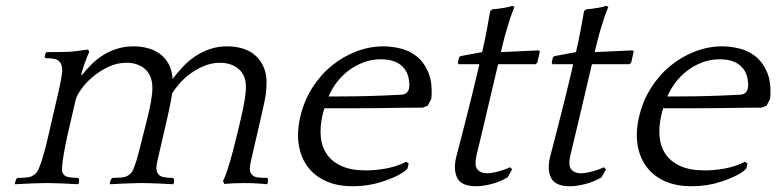

<svg xmlns="http://www.w3.org/2000/svg" viewBox="-20 -636 2697 667"><path d="M138.4 -452 135.1 -438 138.2 -434C148.9 -434 159 -433.2 168.6 -431.5C178.2 -429.8 185.5 -425 190.3 -417C191.8 -415 193.3 -411.2 194.6 -405.5C196 -399.8 196.5 -393.3 196.1 -386C195.2 -379.3 194.3 -373 193.2 -367C192.2 -361 191 -354.3 189.6 -347C188.2 -339.7 186.5 -331.2 184.2 -321.5L176 -286L147.6 -163C142.1 -139 137.7 -121.5 134.5 -110.5C131.3 -99.5 128.1 -88.7 125 -78C120.6 -64.7 116.7 -54.3 113.3 -47C110 -39.7 105.1 -33.7 98.7 -29C92.1 -23.7 83.6 -20.5 73 -19.5C62.4 -18.5 51.8 -18 41.2 -18L36.2 -14L32 0L32.1 4C36.7 4 44 3.7 53.8 3C63.6 2.3 73.7 1.8 84.2 1.5C94.6 1.2 104.6 0.8 114.4 0.5C124.1 0.2 131.3 0 136 0H150C154.7 0 161.6 0.2 170.9 0.5C180.1 0.8 190.1 1.2 200.7 1.5C211.2 1.8 221.1 2.3 230.3 3C239.5 3.7 246.4 4 251.1 4L254 0L255 -13L251.2 -18C241.2 -18 231.5 -18.7 222.1 -20C212.8 -21.3 206 -24.3 201.7 -29C197.4 -33.7 195.3 -39.5 195.2 -46.5C195.2 -53.5 196.1 -64 198 -78C198.9 -84.7 199.8 -90.8 200.8 -96.5C201.8 -102.2 202.8 -108.3 204.1 -115C205.3 -121.7 206.8 -129.7 208.6 -139C210.4 -148.3 213 -160.3 216.4 -175L242.3 -287C244.7 -297.7 251.2 -310.5 261.7 -325.5C272.1 -340.5 285.4 -354.8 301.6 -368.5C317.7 -382.2 335.9 -393.8 356.2 -403.5C376.4 -413.2 397.5 -418 419.5 -418C444.8 -418 465.9 -411 482.7 -397C499.4 -383 508.3 -362.3 509.3 -335C509.7 -327.7 509.3 -319.7 508.3 -311C507.3 -302.3 506 -293.3 504.6 -284C503.1 -274.7 501.3 -265.5 499.2 -256.5L493.8 -233C492.1 -225.7 489.6 -215.3 486.1 -202C482.7 -188.7 479.1 -174.5 475.3 -159.5C471.6 -144.5 467.8 -129.7 464.1 -115C460.3 -100.3 457 -88 454 -78C449.6 -64.7 445.9 -54.3 442.9 -47C439.8 -39.7 435.1 -33.7 428.7 -29C422.1 -23.7 413.6 -20.5 403 -19.5C392.4 -18.5 381.8 -18 371.2 -18L366.2 -14L361 0L362.1 4C366.7 4 374 3.7 383.8 3C393.6 2.3 403.7 1.8 414.2 1.5C424.6 1.2 434.6 0.8 444.4 0.5C454.1 0.2 461.3 0 466 0H480C484.7 0 491.6 0.2 500.9 0.5C510.1 0.8 520.1 1.2 530.7 1.5C541.2 1.8 551.1 2.3 560.3 3C569.5 3.7 576.4 4 581.1 4L584 0L585 -13L581.2 -18C571.2 -18 561.5 -18.7 552.1 -20C542.8 -21.3 536 -24.3 531.7 -29C527.4 -33.7 524.8 -39.5 523.7 -46.5C522.7 -53.5 523.8 -64 527 -78L560.5 -223C563.9 -237.7 567.1 -252.3 570.1 -267C573.2 -281.7 575.8 -296.3 577.8 -311C584.4 -322.3 593.4 -334.3 604.6 -347C615.9 -359.7 628.7 -371.2 643.1 -381.5C657.5 -391.8 673.3 -400.5 690.6 -407.5C707.9 -414.5 725.8 -418 744.5 -418C769.8 -418 791.1 -411 808.2 -397C825.3 -383 834 -362.3 834.3 -335C834.5 -321 832.7 -303.8 829 -283.5C825.3 -263.2 821.9 -246.3 818.8 -233L811.6 -202C808.6 -188.7 805.1 -174.5 801.3 -159.5C797.5 -144.5 793.8 -129.7 790.1 -115C786.3 -100.3 783 -88 780 -78C776.9 -67.3 773 -55 768.5 -41C763.9 -27 759.3 -15.7 754.6 -7L759.3 3C780.4 1 803.3 0 828 0C842 0 855.8 0.3 869.3 1C882.8 1.7 895.4 2.7 907.1 4L910 0L911.2 -14L908.2 -18C897.5 -18 887.1 -18.5 877 -19.5C866.9 -20.5 859.8 -23.7 855.7 -29C851.8 -32.3 849.3 -37.5 848.3 -44.5C847.3 -51.5 848.5 -62.7 852 -78L885.5 -223C890 -242.3 894.3 -261.7 898.4 -281C902.5 -300.3 904.9 -318.7 905.6 -336C907.3 -360.7 904.6 -381.7 897.6 -399C890.6 -416.3 880.9 -430.7 868.6 -442C856.2 -453.3 841.4 -461.7 824.3 -467C807.2 -472.3 789 -475 769.7 -475C747.7 -475 727.4 -471.8 709 -465.5C690.5 -459.2 673.6 -450.8 658.2 -440.5C642.8 -430.2 628.7 -418.2 615.9 -404.5C603.1 -390.8 591 -376.7 579.6 -362C578.2 -382 573.7 -399.2 566 -413.5C558.3 -427.8 548.3 -439.5 536.1 -448.5C523.8 -457.5 509.8 -464.2 494.2 -468.5C478.5 -472.8 462 -475 444.7 -475C424 -475 405.1 -472.3 387.8 -467C370.6 -461.7 354.6 -454.5 339.9 -445.5C325.1 -436.5 311.5 -425.8 299 -413.5C286.5 -401.2 275 -388.3 264.6 -375L262.1 -377C263.3 -382.3 265.1 -388.7 267.4 -396C269.8 -403.3 272.4 -410.8 275.1 -418.5C277.9 -426.2 280.5 -433.2 283 -439.5C285.4 -445.8 287.8 -451 290.1 -455L286.1 -464L250 -459C236.9 -457 221.6 -455.8 204.2 -455.5C186.8 -455.2 172.4 -455 161.1 -455H143.1Z M1466.1 -269 1478.6 -293C1481.6 -331.7 1477.8 -362.8 1467.2 -386.5C1456.7 -410.2 1442.9 -428.5 1425.9 -441.5C1408.9 -454.5 1390.1 -463.3 1369.5 -468C1349 -472.7 1330 -475 1312.7 -475C1280 -475 1248.1 -469 1217 -457C1185.9 -445 1157.4 -428.3 1131.5 -407C1105.5 -385.7 1083.1 -360 1064.2 -330C1045.3 -300 1031.6 -266.7 1023.1 -230C1014.8 -194 1013.1 -161.3 1018 -132C1022.9 -102.7 1033.4 -77.3 1049.4 -56C1065.5 -34.7 1086.7 -18.2 1113 -6.5C1139.3 5.2 1170.1 11 1205.5 11C1241.5 11 1275.3 5.8 1307 -4.5C1338.8 -14.8 1364.1 -26.3 1383 -39L1395.5 -50L1399.7 -68L1391.1 -74C1368.5 -62.7 1344.8 -54.8 1320.2 -50.5C1295.5 -46.2 1272.8 -44 1252.2 -44C1216.8 -44 1188 -49.2 1165.7 -59.5C1143.5 -69.8 1126.5 -83.7 1114.8 -101C1103.2 -118.3 1096.3 -138.5 1094.3 -161.5C1092.3 -184.5 1094.2 -208.7 1100 -234L1102.9 -246.5C1103.9 -250.8 1105.3 -255.3 1107 -260H1225C1261.7 -260 1299.1 -260.3 1337.3 -261C1375.4 -261.7 1412.5 -262 1448.5 -262ZM1303.3 -430C1333.9 -430 1357.6 -422.8 1374.3 -408.5C1391 -394.2 1400.1 -374.3 1401.6 -349C1402.1 -345.7 1402.4 -342.3 1402.3 -339C1402.1 -335.7 1401.6 -332 1400.7 -328C1399.5 -322.7 1396.9 -318 1393 -314C1389.1 -310 1382.7 -307.7 1373.9 -307C1336.1 -305 1300.1 -303.5 1265.8 -302.5C1231.6 -301.5 1196.5 -301 1160.5 -301H1121.5C1128.8 -318.3 1138.5 -334.8 1150.4 -350.5C1162.4 -366.2 1176.2 -379.8 1191.9 -391.5C1207.6 -403.2 1224.7 -412.5 1243.3 -419.5C1262 -426.5 1281.9 -430 1303.3 -430Z M1840.3 -413 1846.5 -418 1855.5 -457 1851.4 -461 1720 -455C1723.1 -468.3 1726.5 -482.3 1730.2 -497C1734 -511.7 1737.9 -526 1742.2 -540C1746.4 -554 1750.6 -567.2 1754.8 -579.5C1759 -591.8 1763.1 -602.7 1767.3 -612L1759.2 -616C1753.9 -613.3 1745.1 -611 1732.6 -609C1720.1 -607 1711.2 -605.7 1705.7 -605L1691.4 -604L1683.1 -598C1679 -574.7 1674.7 -550.8 1670.1 -526.5C1665.4 -502.2 1660.4 -478.3 1655 -455L1579.8 -441L1574.9 -437L1570.5 -418L1573.3 -413H1645.3C1635.3 -369.7 1625.8 -329.7 1616.6 -293C1607.5 -256.3 1599.4 -224 1592.2 -196C1585.1 -168 1579.1 -144.7 1574.1 -126C1569.1 -107.3 1565.9 -95 1564.5 -89C1557.8 -59.7 1559.2 -35.7 1568.9 -17C1578.6 1.7 1600.5 11 1634.5 11C1649.1 11 1666.5 8.5 1686.7 3.5C1706.8 -1.5 1725.8 -9.3 1743.6 -20L1759.1 -48L1751.7 -55C1741.1 -49.7 1727.8 -44.8 1711.8 -40.5C1695.8 -36.2 1682.2 -34 1670.8 -34C1657.5 -34 1646.8 -38.3 1638.9 -47C1630.9 -55.7 1629.9 -73 1635.9 -99C1636.8 -103 1639.3 -113.3 1643.5 -130C1647.7 -146.7 1653 -168.8 1659.4 -196.5C1665.8 -224.2 1673.3 -256.3 1682.1 -293C1690.9 -329.7 1700.3 -369.7 1710.4 -413Z M2166.3 -413 2172.5 -418 2181.5 -457 2177.4 -461 2046 -455C2049.1 -468.3 2052.5 -482.3 2056.2 -497C2060 -511.7 2063.9 -526 2068.2 -540C2072.4 -554 2076.6 -567.2 2080.8 -579.5C2085 -591.8 2089.1 -602.7 2093.3 -612L2085.2 -616C2079.9 -613.3 2071.1 -611 2058.6 -609C2046.1 -607 2037.2 -605.7 2031.7 -605L2017.4 -604L2009.1 -598C2005 -574.7 2000.7 -550.8 1996.1 -526.5C1991.4 -502.2 1986.4 -478.3 1981 -455L1905.8 -441L1900.9 -437L1896.5 -418L1899.3 -413H1971.3C1961.3 -369.7 1951.8 -329.7 1942.6 -293C1933.5 -256.3 1925.4 -224 1918.2 -196C1911.1 -168 1905.1 -144.7 1900.1 -126C1895.1 -107.3 1891.9 -95 1890.5 -89C1883.8 -59.7 1885.2 -35.7 1894.9 -17C1904.6 1.7 1926.5 11 1960.5 11C1975.1 11 1992.5 8.5 2012.7 3.5C2032.8 -1.5 2051.8 -9.3 2069.6 -20L2085.1 -48L2077.7 -55C2067.1 -49.7 2053.8 -44.8 2037.8 -40.5C2021.8 -36.2 2008.2 -34 1996.8 -34C1983.5 -34 1972.8 -38.3 1964.9 -47C1956.9 -55.7 1955.9 -73 1961.9 -99C1962.8 -103 1965.3 -113.3 1969.5 -130C1973.7 -146.7 1979 -168.8 1985.4 -196.5C1991.8 -224.2 1999.3 -256.3 2008.1 -293C2016.9 -329.7 2026.3 -369.7 2036.4 -413Z M2643.1 -269 2655.6 -293C2658.6 -331.7 2654.8 -362.8 2644.2 -386.5C2633.7 -410.2 2619.9 -428.5 2602.9 -441.5C2585.9 -454.5 2567.1 -463.3 2546.5 -468C2526 -472.7 2507 -475 2489.7 -475C2457 -475 2425.1 -469 2394 -457C2362.9 -445 2334.4 -428.3 2308.5 -407C2282.5 -385.7 2260.1 -360 2241.2 -330C2222.3 -300 2208.6 -266.7 2200.1 -230C2191.8 -194 2190.1 -161.3 2195 -132C2199.9 -102.7 2210.4 -77.3 2226.4 -56C2242.5 -34.7 2263.7 -18.2 2290 -6.5C2316.3 5.2 2347.1 11 2382.5 11C2418.5 11 2452.3 5.8 2484 -4.5C2515.8 -14.8 2541.1 -26.3 2560 -39L2572.5 -50L2576.7 -68L2568.1 -74C2545.5 -62.7 2521.8 -54.8 2497.2 -50.5C2472.5 -46.2 2449.8 -44 2429.2 -44C2393.8 -44 2365 -49.2 2342.7 -59.5C2320.5 -69.8 2303.5 -83.7 2291.8 -101C2280.2 -118.3 2273.3 -138.5 2271.3 -161.5C2269.3 -184.5 2271.2 -208.7 2277 -234L2279.9 -246.5C2280.9 -250.8 2282.3 -255.3 2284 -260H2402C2438.7 -260 2476.1 -260.3 2514.3 -261C2552.4 -261.7 2589.5 -262 2625.5 -262ZM2480.3 -430C2510.9 -430 2534.6 -422.8 2551.3 -408.5C2568 -394.2 2577.1 -374.3 2578.6 -349C2579.1 -345.7 2579.4 -342.3 2579.3 -339C2579.1 -335.7 2578.6 -332 2577.7 -328C2576.5 -322.7 2573.9 -318 2570 -314C2566.1 -310 2559.7 -307.7 2550.9 -307C2513.1 -305 2477.1 -303.5 2442.8 -302.5C2408.6 -301.5 2373.5 -301 2337.5 -301H2298.5C2305.8 -318.3 2315.5 -334.8 2327.4 -350.5C2339.4 -366.2 2353.2 -379.8 2368.9 -391.5C2384.6 -403.2 2401.7 -412.5 2420.3 -419.5C2439 -426.5 2458.9 -430 2480.3 -430Z"/></svg>

Font: Quattrocento
Style: Italic
Weight: 400
Italic angle: -13°
Designer: Pablo Impallari
Foundry: Pablo Impallari, Igino Marini, Branda Gallo
Version: Version 2.000